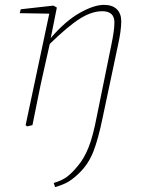

<svg xmlns="http://www.w3.org/2000/svg" viewBox="-20 -513 632 787"><path d="M206 254 200 237Q237 226 257.5 209.5Q278 193 299 167Q324 138 342.5 92.5Q361 47 377 -37L436 -327Q442 -356 445.5 -379.5Q449 -403 449 -421Q449 -467 399 -467Q356 -467 307.5 -436.5Q259 -406 184 -333L157 -213Q145 -160 134.5 -106.5Q124 -53 113 0L91 5L85 0L182 -457L61 -459L65 -475L199 -490L213 -482L188 -357Q248 -427 306.5 -460Q365 -493 406 -493Q441 -493 459 -475Q477 -457 477 -426Q477 -387 463 -325L401 -32Q383 56 363 107.5Q343 159 306 195Q285 216 264 229.5Q243 243 206 254Z"/></svg>

Font: Source Serif 4 SmText ExtraLight
Style: Italic
Weight: 200
Italic angle: -12°
Designer: Frank Grießhammer
Foundry: Adobe
Version: Version 4.005;hotconv 1.1.0;makeotfexe 2.6.0